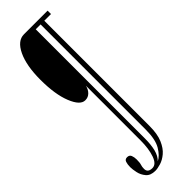

<svg xmlns="http://www.w3.org/2000/svg" viewBox="-281 -706 841 841"><g transform="rotate(-45 140.0 -285.0)"><path d="M92.5 130Q63 130 48.8 113.2Q34.5 96.5 30 75.5Q25.5 54.5 25.5 41Q25.5 23.5 29.5 11.8Q33.5 0 46.5 0Q60.5 0 65 11.2Q69.5 22.5 69.5 36.5Q69.5 57.5 66.2 66.8Q63 76 63 89Q63 112.5 91.5 112.5Q115.5 112.5 128 77Q140.5 41.5 140.5 -10V-349Q136.5 -330 124.2 -317.8Q112 -305.5 94.5 -305.5H93.5Q63 -305.5 40.5 -361.5Q18 -417.5 18 -508Q18 -595.5 43 -647.8Q68 -700 108 -700H254.5V-679H213V-27.5Q213 22.5 199.5 53.8Q186 85 166.2 101.5Q146.5 118 126.2 124Q106 130 92.5 130ZM129 108Q152.5 96.5 171.2 64.8Q190 33 190 -27.5V-679H160V-3.5Q160 36 153 63.8Q146 91.5 129 108Z"/></g></svg>

Font: Imbue 50pt Thin
Style: Regular
Weight: 100
Designer: Tyler Finck
Foundry: Etcetera Type Company
Version: Version 1.102; ttfautohint (v1.8.3)